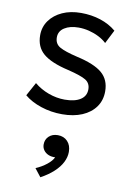

<svg xmlns="http://www.w3.org/2000/svg" viewBox="-94 -569 673 977"><g transform="rotate(10 242.5 -80.0)"><path d="M238 14.5Q180 14.5 128.2 -2.8Q76.5 -20 42 -49L80 -118.5Q112.5 -91.5 154.2 -76.2Q196 -61 238 -61Q290 -61 319 -79.8Q348 -98.5 348 -133Q348 -165 323 -180.5Q298 -196 230 -212.5Q140 -233 99.2 -267.5Q58.5 -302 58.5 -362.5Q58.5 -405.5 82.5 -438.8Q106.5 -472 148.2 -491Q190 -510 244.5 -510Q298.5 -510 345.2 -494.8Q392 -479.5 426.5 -450.5L391 -380.5Q373.5 -397 349.8 -409Q326 -421 299 -427.8Q272 -434.5 245 -434.5Q200.5 -434.5 172.2 -416.5Q144 -398.5 144 -366.5Q144 -333 171.2 -317.5Q198.5 -302 262 -287Q354 -266.5 394 -232.2Q434 -198 434 -138Q434 -91.5 409.5 -57.2Q385 -23 341 -4.2Q297 14.5 238 14.5ZM185 349.5 152.5 308Q184 294.5 208.5 275Q233 255.5 241.5 236.5Q222.5 237.5 206.8 231Q191 224.5 181.8 211.5Q172.5 198.5 172.5 182Q172.5 156 190.2 139.5Q208 123 236 123Q267 123 286.2 143.2Q305.5 163.5 305.5 197.5Q305.5 224.5 292 251.2Q278.5 278 251.5 303Q224.5 328 185 349.5Z"/></g></svg>

Font: Geologica Roman Light
Style: Regular
Weight: 300
Designer: Sindre Bremnes, Frode Helland
Foundry: Monokrom Skriftforlag AS
Version: Version 1.010;gftools[0.9.28]